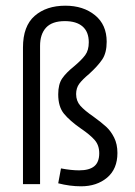

<svg xmlns="http://www.w3.org/2000/svg" viewBox="-20 -653 478 681"><path d="M244.1 -418.9Q214.8 -395.5 200.7 -375Q186.5 -354.5 186.5 -318.4Q186.5 -274.4 207 -249.5Q227.5 -224.6 266.6 -197.3Q299.8 -174.8 315.9 -156.2Q332 -137.7 332 -109.4Q332 -78.1 314.5 -63.5Q296.9 -48.8 260.7 -48.8Q232.4 -48.8 196.3 -55.7L186.5 -2.9Q227.5 7.8 267.6 7.8Q323.2 7.8 359.9 -22.9Q396.5 -53.7 396.5 -110.4Q396.5 -141.6 384.8 -165Q373 -188.5 356.4 -203.6Q339.8 -218.8 311.5 -239.3Q280.3 -260.7 265.1 -277.8Q250 -294.9 250 -319.3Q250 -340.8 261.2 -356Q272.5 -371.1 295.9 -390.6Q327.1 -418.9 342.8 -442.4Q358.4 -465.8 358.4 -504.9Q358.4 -565.4 316.9 -599.1Q275.4 -632.8 211.9 -632.8Q144.5 -632.8 103 -596.7Q61.5 -560.5 61.5 -484.4V0H122.1V-490.2Q122.1 -532.2 143.6 -555.2Q165 -578.1 210 -578.1Q251 -578.1 272.9 -559.1Q294.9 -540 294.9 -502.9Q294.9 -474.6 282.2 -457.5Q269.5 -440.4 244.1 -418.9Z"/></svg>

Font: Sudo Light
Style: Regular
Weight: 300
Monospace: yes
Designer: Jens Kutilek
Foundry: Jens Kutilek
Version: Version 0.040